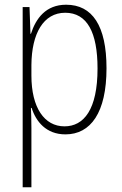

<svg xmlns="http://www.w3.org/2000/svg" viewBox="-20 -625 518 813"><path d="M260 -605C174 -605 132 -547 111 -482H109L105 -595H76V168H113V-82C113 -114 112 -145 111 -168H114C132 -111 175 -56 257 -56C364 -56 431 -148 431 -336C431 -516 371 -605 260 -605ZM256 -571C349 -571 393 -488 393 -335C393 -161 335 -90 253 -90C168 -90 113 -169 113 -305V-350C114 -483 164 -571 256 -571Z"/></svg>

Font: Noto Sans Malayalam UI Condensed ExtraLight
Style: Regular
Weight: 200
Width: 3
Designer: Jelle Bosma - Monotype Design Team
Foundry: Monotype Imaging Inc.
Version: Version 2.104